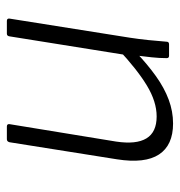

<svg xmlns="http://www.w3.org/2000/svg" viewBox="-2 -522 536 573"><g transform="rotate(-90 266.5 -236.0)"><path d="M184 12Q119 12 91.5 -30Q64 -72 77 -155L128 -476Q130 -484 137 -484H175Q183 -484 182 -476L130 -158Q121 -98 139.5 -67.5Q158 -37 205 -37Q249 -37 297 -66Q345 -95 406 -152L397 -99Q360 -64 325 -39Q290 -14 255 -1Q220 12 184 12ZM386 0Q379 0 379 -7Q379 -29 381.5 -52Q384 -75 387 -99L388 -126L444 -476Q445 -484 452 -484H490Q498 -484 497 -476L440 -117Q436 -91 433 -62.5Q430 -34 428 -7Q428 0 420 0Z"/></g></svg>

Font: Sofia Sans Light
Style: Italic
Weight: 300
Italic angle: -9°
Version: Version 4.100-B